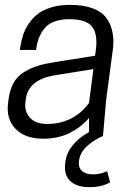

<svg xmlns="http://www.w3.org/2000/svg" viewBox="-20 -561 552 792"><path d="M404.8 0Q386.2 7.8 370.4 17.8Q354.5 27.8 338.9 41.7Q323.2 55.7 314.2 74Q305.2 92.3 305.2 112.8Q305.2 134.8 320.8 146.5Q336.4 158.2 363.8 158.2Q394.5 158.2 421.9 145L434.1 190.9Q400.9 210.9 349.1 210.9Q301.3 210.9 274.7 190.2Q248 169.4 248 128.9Q248 80.6 275.4 44.2Q302.7 7.8 347.2 -16.1V-74.2Q314.9 -36.6 267.6 -12.7Q220.2 11.2 158.2 11.2Q83.5 11.2 44.2 -29.5Q4.9 -70.3 13.2 -134.8L15.1 -150.9Q20.5 -191.4 36.4 -219.5Q52.2 -247.6 79.8 -264.2Q107.4 -280.8 136.2 -289.6Q165 -298.3 208 -305.2L372.1 -331.1L375 -353Q384.3 -419.4 360.1 -450.7Q335.9 -481.9 266.1 -481.9Q230 -481.9 203.9 -471.9Q177.7 -461.9 162.8 -443.1Q147.9 -424.3 140.1 -403.3Q132.3 -382.3 128.9 -355H62L64 -368.2Q67.9 -394.5 75.4 -417.2Q83 -439.9 98.6 -463.4Q114.3 -486.8 135.7 -503.4Q157.2 -520 191.4 -530.5Q225.6 -541 268.1 -541Q323.7 -541 361.8 -526.9Q399.9 -512.7 418.9 -486.8Q438 -460.9 444.6 -424.8Q451.2 -388.7 443.8 -344.2L418 -149.9ZM173.8 -49.8Q283.2 -49.8 347.2 -136.2L365.2 -275.9L209 -251Q98.1 -233.4 86.9 -154.8L85 -141.1Q79.6 -103.5 102.5 -76.7Q125.5 -49.8 173.8 -49.8Z"/></svg>

Font: Cooper Hewitt
Style: Book Italic
Weight: 706
Designer: Village Type and Design LLC
Foundry: Cooper Hewitt Smithsonian Design Museum
Version: 1.000